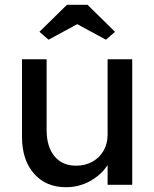

<svg xmlns="http://www.w3.org/2000/svg" viewBox="-20 -773 645 803"><path d="M72 -201V-525H175V-229Q175 -160 207.5 -120Q240 -80 298 -80Q336 -80 366 -96.5Q396 -113 413 -142.5Q430 -172 430 -209V-525H533V0H430V-110L448 -122Q430 -65 376 -27.5Q322 10 256 10Q172 10 122 -47Q72 -104 72 -201ZM145 -640 260 -753H346L461 -640L423 -607L288 -680H318L183 -607Z"/></svg>

Font: Easer Grotesk Variable
Style: Regular
Weight: 400
Designer: Boardeaser, Bonnie Shaver-Troup, Thomas Jockin
Foundry: Lexend
Version: Version 1.001;Glyphs 3.1.2 (3151)